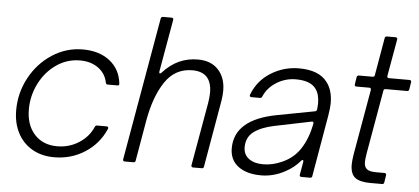

<svg xmlns="http://www.w3.org/2000/svg" viewBox="-51 -873 2170 994"><g transform="rotate(5 1033.5 -376.5)"><path d="M43 -216Q43 -306 85.5 -385Q128 -464 201 -511.5Q274 -559 360 -559Q446 -559 500.5 -516Q555 -473 563 -399V-397Q563 -389 554 -389H503Q495 -389 493 -398Q484 -445 445.5 -473Q407 -501 350 -501Q283 -501 227.5 -462.5Q172 -424 140 -360.5Q108 -297 108 -226Q108 -145 152 -96.5Q196 -48 270 -48Q332 -48 382.5 -80Q433 -112 456 -165Q459 -173 467 -173H517Q522 -173 524.5 -169.5Q527 -166 525 -161Q491 -82 419.5 -36Q348 10 260 10Q194 10 145 -18.5Q96 -47 69.5 -98Q43 -149 43 -216Z M682 -9Q681 0 671 0H626Q621 0 618.5 -3Q616 -6 617 -11L747 -754Q749 -763 758 -763H803Q808 -763 810.5 -760Q813 -757 812 -752L764 -479V-476Q764 -470 768 -470Q771 -470 775 -474Q815 -518 860 -538.5Q905 -559 958 -559Q1026 -559 1064 -518Q1102 -477 1102 -410Q1102 -379 1094 -337L1037 -9Q1036 0 1026 0H981Q976 0 973.5 -3Q971 -6 972 -11L1030 -340Q1035 -372 1035 -393Q1035 -501 934 -501Q844 -501 792 -423Q740 -345 718 -217Z M1172 -117Q1172 -267 1391 -308L1586 -345Q1593 -346 1595 -356Q1597 -376 1597 -386Q1597 -434 1577 -461Q1549 -501 1472 -501Q1418 -501 1372 -472.5Q1326 -444 1306 -397Q1303 -389 1295 -389H1250Q1245 -389 1242.5 -392.5Q1240 -396 1242 -401Q1270 -475 1337 -517Q1404 -559 1483 -559Q1587 -559 1630 -502Q1662 -461 1662 -394Q1662 -370 1655 -328L1600 -9Q1599 0 1589 0H1544Q1539 0 1536.5 -3Q1534 -6 1535 -11L1547 -79V-82Q1547 -88 1543 -88Q1540 -88 1536 -84Q1504 -46 1460 -23Q1400 10 1335 10Q1260 10 1216 -23Q1172 -56 1172 -117ZM1438 -70Q1498 -96 1532.5 -149.5Q1567 -203 1582 -280V-282Q1582 -293 1572 -290L1382 -251Q1314 -237 1276 -208.5Q1238 -180 1238 -128Q1238 -90 1266 -69Q1294 -48 1340 -48Q1390 -48 1438 -70Z M1974 -9Q1973 0 1963 0H1902Q1848 0 1823 -19Q1798 -38 1798 -87Q1798 -105 1803 -138L1863 -480V-482Q1863 -491 1854 -491H1787Q1782 -491 1779.5 -494Q1777 -497 1778 -502L1784 -540Q1786 -549 1795 -549H1866Q1876 -549 1877 -558L1911 -754Q1913 -763 1922 -763H1967Q1972 -763 1974.5 -760Q1977 -757 1976 -752L1942 -560V-558Q1942 -549 1951 -549H2058Q2063 -549 2065.5 -546Q2068 -543 2067 -538L2061 -500Q2060 -491 2050 -491H1939Q1930 -491 1928 -482L1870 -151Q1865 -121 1865 -106Q1865 -81 1878.5 -69.5Q1892 -58 1927 -58H1971Q1975 -58 1978 -55Q1981 -52 1980 -47Z"/></g></svg>

Font: Open Sauce Two Light Italic
Style: Regular
Weight: 300
Italic angle: -10°
Designer: Alfredo Marco Pradil
Foundry: Creative Sauce Fz LLC
Version: Version 1.477